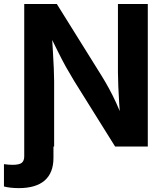

<svg xmlns="http://www.w3.org/2000/svg" viewBox="-58 -748 840 980"><path d="M-37.8 203.8V89.8Q-26.1 91.5 -15.2 92.4Q-4.3 93.3 5.8 93.3Q40 93.3 52.9 83.2Q65.7 73.1 65.7 49.5V-62.5H214.9V57.7Q214.9 134 170.2 173.1Q125.5 212.2 37.8 212.2Q16.1 212.2 -3.4 210Q-22.8 207.9 -37.8 203.8ZM65.7 0V-727.5H232.1L461.8 -359.2Q479.3 -330.9 497.5 -297.8Q515.7 -264.8 534.4 -224.2Q553.2 -183.7 572 -132.9H556.7Q553.4 -173.6 550.5 -219.3Q547.6 -265 545.8 -307.1Q544 -349.2 544 -378.3V-727.5H696.4V0H529.6L321 -333.9Q298 -371.7 278.3 -406.9Q258.7 -442.2 237.5 -485.1Q216.3 -528.1 186.9 -587.5H205.8Q209.1 -534.9 212 -486.3Q214.8 -437.8 216.6 -398.6Q218.3 -359.4 218.3 -334.4V0Z"/></svg>

Font: Inter Variable LoSnoCo
Style: Regular
Weight: 400
Designer: Rasmus Andersson
Foundry: rsms
Version: Version 4.000;git-a52131595; featfreeze: case,dlig,ss01,ss02